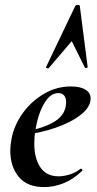

<svg xmlns="http://www.w3.org/2000/svg" viewBox="-20 -752 397 784"><path d="M22 -136Q22 -158 27 -185Q37 -239 71.5 -288Q106 -337 158 -368Q210 -399 270 -399Q308 -399 329 -386Q350 -373 350 -350Q350 -315 310 -283.5Q270 -252 206 -230Q142 -208 73 -201L75 -214Q157 -227 203.5 -256Q250 -285 250 -336Q250 -353 241.5 -362.5Q233 -372 218 -372Q185 -372 160 -329Q135 -286 124 -218Q120 -194 120 -166Q120 -105 145 -68.5Q170 -32 219 -32Q240 -32 264.5 -39.5Q289 -47 309 -63H310Q313 -63 315.5 -60Q318 -57 316 -55Q280 -20 240 -4Q200 12 160 12Q91 12 56.5 -30Q22 -72 22 -136ZM326 -477 273 -584 179 -474Q178 -473 175 -473Q172 -473 169.5 -474.5Q167 -476 168 -478L287 -727Q290 -732 298 -732Q306 -732 306 -727L338 -478Q338 -475 332.5 -474.5Q327 -474 326 -477Z"/></svg>

Font: Cormorant Garamond
Style: Bold Italic
Weight: 700
Italic angle: -10°
Designer: Christian Thalmann (Catharsis Fonts)
Foundry: Catharsis Fonts
Version: Version 4.000